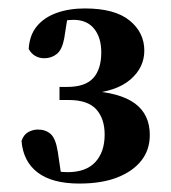

<svg xmlns="http://www.w3.org/2000/svg" viewBox="-20 -843 406 455"><path d="M168 -408Q104 -408 69.5 -434Q35 -460 31 -509Q36 -524 47 -530Q58 -536 70 -536Q88 -536 100 -525.5Q112 -515 117 -483L126 -422L95 -444Q107 -439 117.5 -437Q128 -435 140 -435Q184 -435 206 -459Q228 -483 228 -524Q228 -562 208 -584Q188 -606 143 -606H121V-637H139Q182 -637 201 -658Q220 -679 220 -719Q220 -754 203 -775Q186 -796 154 -796Q144 -796 132.5 -794Q121 -792 107 -788L141 -808L132 -751Q127 -725 114.5 -715Q102 -705 85 -705Q73 -705 63.5 -710.5Q54 -716 48 -727Q50 -760 67.5 -781Q85 -802 114.5 -812.5Q144 -823 181 -823Q252 -823 287 -794.5Q322 -766 322 -723Q322 -683 289 -654.5Q256 -626 191 -621L190 -628Q264 -624 299.5 -598Q335 -572 335 -523Q335 -488 315 -462.5Q295 -437 258 -422.5Q221 -408 168 -408Z"/></svg>

Font: Source Serif 4 36pt
Style: Bold
Weight: 700
Designer: Frank Grießhammer
Foundry: Adobe Systems Incorporated
Version: Version 4.004;hotconv 1.0.116;makeotfexe 2.5.65601